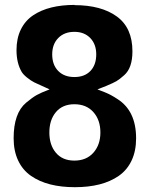

<svg xmlns="http://www.w3.org/2000/svg" viewBox="-20 -756 613 790"><path d="M287.1 -735.8 286.1 -734.9Q396.5 -734.9 460.7 -688.2Q524.9 -641.6 524.9 -544.9Q524.9 -476.6 491.2 -446.8Q472.2 -429.7 459.2 -422.1Q446.3 -414.6 418 -402.8Q393.1 -393.6 380.9 -388.2Q385.7 -386.2 396 -382.3Q406.2 -378.4 409.2 -377.2Q412.1 -376 419.2 -373Q426.3 -370.1 429.2 -368.4Q432.1 -366.7 438.5 -363.5Q444.8 -360.4 450.4 -356.7Q456.1 -353 463.9 -348.1Q540 -299.3 540 -187Q540 -134.8 521.5 -95.5Q502.9 -56.2 468.8 -32.5Q434.6 -8.8 389.4 2.7Q344.2 14.2 288.1 14.2Q231.9 14.2 186.8 2.7Q141.6 -8.8 107.4 -32.5Q73.2 -56.2 54.7 -95.5Q36.1 -134.8 36.1 -187Q36.1 -290 86.9 -333Q113.3 -355 130.6 -364.7Q147.9 -374.5 184.1 -388.2Q178.2 -391.1 152.6 -402.6Q127 -414.1 121.1 -417Q107.4 -423.8 91.3 -436.8Q75.2 -449.7 68.8 -460.9Q47.9 -497.1 47.9 -549.8Q47.9 -598.1 65.7 -634.5Q83.5 -670.9 116.2 -692.9Q148.9 -714.8 191.7 -725.3Q234.4 -735.8 287.1 -735.8ZM376 -532.2Q376 -574.2 351.3 -599.6Q326.7 -625 286.1 -625Q244.6 -625 219.7 -599.6Q194.8 -574.2 194.8 -532.2Q194.8 -489.3 219.5 -464.1Q244.1 -439 286.1 -439Q328.1 -439 352.1 -464.1Q376 -489.3 376 -532.2ZM286.1 -95.2Q335.4 -95.2 364.3 -127.7Q393.1 -160.2 393.1 -210.9Q393.1 -262.2 364.3 -294.7Q335.4 -327.1 286.1 -327.1Q237.3 -327.1 210.2 -294.9Q183.1 -262.7 183.1 -210.9Q183.1 -159.2 210.2 -127.2Q237.3 -95.2 286.1 -95.2Z"/></svg>

Font: Perun
Style: Bold
Weight: 700
Foundry: Copyright (c) Stefan Peev, Context Ltd, 2016
Version: Version 1.0000